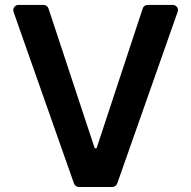

<svg xmlns="http://www.w3.org/2000/svg" viewBox="-20 -747 764 767"><path d="M275.6 -13.8 34.1 -699.6Q33 -702.8 33 -706.3Q33 -714.8 39.1 -721.1Q45.1 -727.3 53.6 -727.3H154.1Q160.9 -727.3 166.2 -723.4Q171.5 -719.5 173.7 -713.1L358.3 -154.8H365.8L550.1 -713.1Q551.8 -719.5 557.4 -723.4Q562.9 -727.3 569.6 -727.3H670.1Q679 -727.3 685 -721.2Q691.1 -715.2 691.1 -706.7Q691.1 -704.5 689.6 -699.6L448.2 -13.8Q445.7 -7.8 440.3 -3.9Q435 0 428.3 0H295.1Q288.4 0 283 -3.9Q277.7 -7.8 275.6 -13.8Z"/></svg>

Font: DeltaSans SemiBold
Style: Regular
Weight: 600
Designer: Rasmus Andersson
Foundry: rsms
Version: Version 3.012